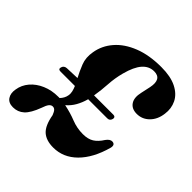

<svg xmlns="http://www.w3.org/2000/svg" viewBox="-205 -873 1046 1046"><g transform="rotate(45 318.0 -350.5)"><path d="M-16.5 -65Q-10.5 -104.5 16 -135.5Q42.5 -166.5 84 -184.2Q125.5 -202 175.5 -202Q181 -202 186 -202Q205.5 -222.5 209.5 -246Q212.5 -261 209 -276.2Q205.5 -291.5 198.5 -307.5H87.5Q68.5 -307.5 73 -324.5Q78 -343.5 98.5 -345L178 -348Q160 -381.5 144.8 -420.2Q129.5 -459 138 -506.5Q147.5 -565.5 188.2 -612.5Q229 -659.5 297.5 -686.5Q366 -713.5 459 -713.5Q531 -713.5 576.2 -690.8Q621.5 -668 640 -630Q658.5 -592 652 -547.5Q646 -498.5 616 -468.2Q586 -438 544 -438Q505 -438 487.2 -464.5Q469.5 -491 480.5 -537.5L492.5 -593Q508 -669.5 447.5 -669.5Q408.5 -669.5 380.8 -638Q353 -606.5 335.5 -540.5Q322.5 -492 319.5 -442.2Q316.5 -392.5 308.5 -345H458Q466.5 -345 470.2 -339.5Q474 -334 471.5 -326Q466.5 -307.5 448 -307.5H300.5Q300 -305.5 299.5 -303.5Q291 -273 275.5 -245.2Q260 -217.5 235 -196Q284.5 -186 326.5 -169.2Q368.5 -152.5 414.5 -152.5Q453.5 -152.5 478 -168Q502.5 -183.5 523 -216Q540 -239.5 558 -238Q581.5 -235.5 574 -206.5Q545 -102 487 -44.2Q429 13.5 352 13.5Q297.5 13.5 267.2 -13.5Q237 -40.5 225 -109Q217.5 -128.5 210.2 -136Q203 -143.5 192.5 -143.5Q180.5 -143.5 171.5 -132.2Q162.5 -121 154 -95Q131.5 -34.5 105 -10.5Q78.5 13.5 41.5 13.5Q7.5 13.5 -7.5 -8.8Q-22.5 -31 -16.5 -65Z"/></g></svg>

Font: Fraunces 72pt S050
Style: Bold Italic
Weight: 700
Italic angle: -16°
Version: Version 1.000; ttfautohint (v1.8.3)